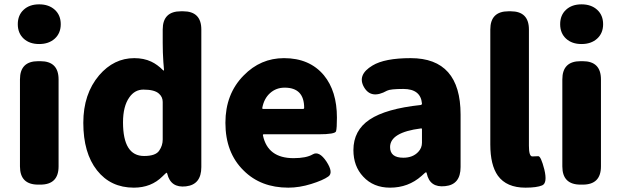

<svg xmlns="http://www.w3.org/2000/svg" viewBox="-20 -851 2861 885"><path d="M156 0Q72 0 72 -84V-485Q72 -569 156 -569H166Q250 -569 250 -485V-84Q250 0 166 0ZM160.5 -648Q116 -648 89 -673Q62 -698 62 -739.5Q62 -781 89 -806Q116 -831 160.5 -831Q205 -831 232.5 -806Q260 -781 260 -739.5Q260 -698 232.5 -673Q205 -648 160.5 -648Z M597 14Q490 14 427 -66Q364 -146 364 -285Q364 -418 437 -504Q505 -583 599 -583Q643 -583 677 -567Q705 -554 732 -527Q736 -524 736 -529L733 -565Q730 -609 730 -653V-715Q730 -799 814 -799H824Q908 -799 908 -715V-81Q908 0 837 8Q767 16 751 -50Q750 -55 748 -55Q746 -55 729 -38Q677 14 597 14ZM644 -132Q698 -132 714 -157Q730 -180 730 -208V-381Q730 -404 713 -419Q693 -438 641 -438Q601 -438 576 -402Q547 -361 547 -287Q547 -132 644 -132Z M1309 14Q1182 14 1103 -65Q1019 -147 1019 -285Q1019 -418 1103 -503Q1181 -583 1289 -583Q1407 -583 1473 -504Q1533 -431 1533 -309Q1533 -260 1529 -246Q1525 -232 1448 -232H1196Q1191 -232 1192 -227Q1214 -122 1333 -122Q1392 -122 1421.5 -139.5Q1451 -157 1485 -106Q1518 -55 1493.5 -37.5Q1469 -20 1414.5 -3Q1360 14 1309 14ZM1189 -354Q1188 -349 1193 -349H1377Q1382 -349 1382 -354Q1382 -447 1292 -447Q1253 -447 1225 -422Q1197 -397 1189 -354Z M1778 14Q1701 14 1654 -37Q1609 -85 1609 -159Q1609 -250 1684 -300Q1759 -350 1919 -367Q1925 -368 1925 -374Q1919 -441 1839 -441Q1779 -441 1764 -433Q1691 -392 1658 -449Q1625 -506 1697 -549Q1753 -583 1873 -583Q2103 -583 2103 -323V-81Q2103 0 2032 7Q1961 15 1947 -52Q1946 -57 1943.5 -57Q1941 -57 1923 -40Q1862 14 1778 14ZM1839 -124Q1883 -124 1908 -151Q1925 -169 1925 -193V-255Q1925 -260 1920 -259Q1778 -241 1778 -173Q1778 -124 1839 -124Z M2402 14Q2315 14 2275 -41Q2240 -90 2240 -185V-715Q2240 -799 2324 -799H2334Q2418 -799 2418 -715V-179Q2418 -130 2433.5 -130Q2449 -130 2461 -131Q2473 -132 2489 -70Q2504 -7 2479 3.5Q2454 14 2402 14Z M2656 0Q2572 0 2572 -84V-485Q2572 -569 2656 -569H2666Q2750 -569 2750 -485V-84Q2750 0 2666 0ZM2660.5 -648Q2616 -648 2589 -673Q2562 -698 2562 -739.5Q2562 -781 2589 -806Q2616 -831 2660.5 -831Q2705 -831 2732.5 -806Q2760 -781 2760 -739.5Q2760 -698 2732.5 -673Q2705 -648 2660.5 -648Z"/></svg>

Font: Resource Han Rounded JP Heavy
Style: Regular
Weight: 900
Designer: Cyano Hao (round all glyphs); Ryoko NISHIZUKA 西塚涼子 (kana, bopomofo & ideographs); Paul D. Hunt (Latin, Greek & Cyrillic)
Foundry: Cyano Hao
Version: 0.990